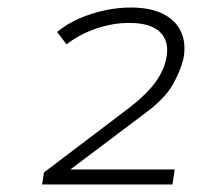

<svg xmlns="http://www.w3.org/2000/svg" viewBox="-20 -729 563 511"><path d="M92 -238 97 -270 329 -446Q373 -481 395 -512Q417 -543 423 -576Q431 -619 406 -643.5Q381 -668 324 -668Q280 -668 236 -653Q192 -638 157 -611L132 -644Q159 -666 191.5 -680Q224 -694 259 -701.5Q294 -709 328 -709Q380 -709 414 -692Q448 -675 462 -644Q476 -613 468 -572Q460 -539 439 -502.5Q418 -466 368 -429L170 -280L168 -278H445L439 -238Z"/></svg>

Font: Nunito Sans 7pt SemiExpanded ExtraLight
Style: Italic
Weight: 250
Width: 6
Italic angle: -9°
Designer: Vernon Adams
Foundry: Vernon Adams
Version: Version 3.101;gftools[0.9.27]